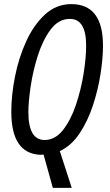

<svg xmlns="http://www.w3.org/2000/svg" viewBox="-20 -744 536 934"><path d="M237 170H329L271 -9Q327 -35 367 -95Q407 -155 432 -231Q457 -307 469 -384Q481 -461 481 -522Q481 -724 327 -724Q254 -724 199 -673.5Q144 -623 107.5 -543Q71 -463 53 -372Q35 -281 35 -200Q35 2 175 9Q186 9 192 8ZM197 -63Q118 -63 118 -199Q118 -247 129 -322.5Q140 -398 164 -473.5Q188 -549 226.5 -600.5Q265 -652 320 -652Q399 -652 399 -523Q399 -463 386.5 -385Q374 -307 349 -233Q324 -159 286 -111Q248 -63 197 -63Z"/></svg>

Font: Noto Sans UI Condensed
Style: Italic
Weight: 400
Width: 3
Italic angle: -12°
Designer: Monotype Design Team
Foundry: Monotype Imaging Inc.
Version: Version 1.901